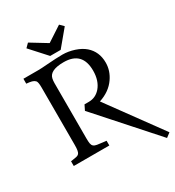

<svg xmlns="http://www.w3.org/2000/svg" viewBox="-257 -1111 1299 1425"><g transform="rotate(-30 392.5 -398.5)"><path d="M522.9 -541Q522.9 -704.6 363.8 -704.6Q245.6 -704.6 231.9 -642.1Q228 -624 228 -604V-129.4Q228 -100.6 231 -85Q233.9 -69.3 243.7 -61Q253.4 -52.7 272.2 -49.6Q291 -46.4 322.8 -43L349.1 -40V0.5H44.4V-40L61 -42.5Q82.5 -45.4 95.7 -48.6Q108.9 -51.8 116.2 -60.5Q128.9 -75.2 128.9 -129.4V-623.5Q128.9 -671.4 117.9 -682.6Q106.9 -693.8 90.1 -698.2Q73.2 -702.6 44.4 -705.1V-747.1H171.4Q199.2 -747.1 245.1 -751Q334 -757.8 384 -757.8Q434.1 -757.8 485.1 -741.2Q536.1 -724.6 569.3 -695.8Q633.8 -639.2 633.8 -546.4Q633.8 -476.6 591.8 -416.5Q544.4 -347.7 452.1 -317.4L784.7 138.7L748 166.5L320.8 -312.5L342.3 -356H379.4Q437.5 -356 477.5 -401.4Q522.9 -454.1 522.9 -541ZM176.8 -931.6 208 -962.9 345.7 -878.9Q345.7 -878.9 474.1 -962.9L505.4 -931.6L391.1 -794.4H301.3Z"/></g></svg>

Font: Metamorphous
Style: Regular
Weight: 400
Designer: James Grieshaber
Foundry: James Grieshaber
Version: Version 1.001